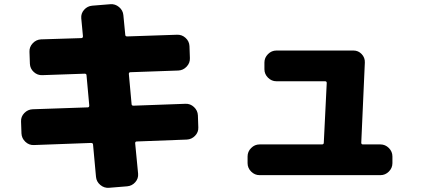

<svg xmlns="http://www.w3.org/2000/svg" viewBox="-20 -816 2040 912"><path d="M861 -323Q884 -324 901.5 -307.5Q919 -291 920 -268L922 -211Q923 -188 906.5 -171Q890 -154 867 -153L630 -144Q622 -144 622 -136L636 9Q638 32 622.5 49.5Q607 67 584 69L498 76Q475 78 456.5 62.5Q438 47 436 24L422 -129Q422 -137 412 -137L141 -127Q118 -126 100.5 -142.5Q83 -159 82 -182L80 -239Q79 -262 95.5 -279Q112 -296 135 -297L397 -306Q404 -306 404 -315L391 -458Q391 -466 382 -466L181 -459Q158 -458 140.5 -474Q123 -490 122 -513L120 -570Q119 -593 135.5 -610.5Q152 -628 175 -629L366 -635Q374 -635 374 -644L366 -729Q364 -752 379.5 -769.5Q395 -787 418 -789L504 -796Q527 -798 545.5 -782.5Q564 -767 566 -744L575 -651Q575 -643 584 -643L821 -651Q844 -652 861.5 -636Q879 -620 880 -597L882 -540Q883 -517 866.5 -499.5Q850 -482 827 -481L600 -473Q592 -473 592 -465L605 -322Q605 -314 614 -314Z M1787 -130Q1810 -130 1827 -113Q1844 -96 1844 -73V-41Q1844 -18 1827 -1Q1810 16 1787 16H1213Q1190 16 1173 -1Q1156 -18 1156 -41V-73Q1156 -96 1173 -113Q1190 -130 1213 -130H1509Q1518 -130 1518 -138L1532 -422Q1532 -430 1524 -430H1293Q1270 -430 1253 -447Q1236 -464 1236 -487V-519Q1236 -542 1253 -559Q1270 -576 1293 -576H1659Q1682 -576 1698 -559Q1714 -542 1713 -519L1696 -138Q1696 -130 1704 -130Z"/></svg>

Font: Rounded Mplus 1c Black
Style: Regular
Weight: 900
Version: Version 1.059.20150529